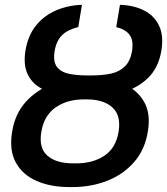

<svg xmlns="http://www.w3.org/2000/svg" viewBox="-20 -757 685 787"><path d="M338.9 -438H350.6Q428.2 -438 485.4 -413.3Q542.5 -388.7 570.3 -340.3Q598.1 -292 586.4 -220.2Q574.7 -144.5 530.5 -93.5Q486.3 -42.5 420.4 -16.4Q354.5 9.8 275.9 9.8H264.6Q187 9.8 129.4 -15.6Q71.8 -41 44.4 -91.6Q17.1 -142.1 29.8 -217.3Q41.5 -290 85.2 -338.9Q128.9 -387.7 194.6 -412.8Q260.3 -438 338.9 -438ZM335.9 -349.6H324.2Q254.4 -349.6 207.3 -316.2Q160.2 -282.7 149.4 -216.3Q138.2 -150.9 174.1 -119.1Q210 -87.4 280.3 -87.4H292Q361.3 -87.4 408.4 -119.1Q455.6 -150.9 466.3 -218.3Q476.6 -284.2 440.4 -316.9Q404.3 -349.6 335.9 -349.6ZM336.4 -447.8H354.5Q397.9 -447.8 432.9 -454.8Q467.8 -461.9 491.2 -484.1Q514.6 -506.3 521.5 -549.8Q527.8 -590.3 511.7 -613.3Q495.6 -636.2 456.5 -646L471.7 -737.3Q528.8 -735.4 570.6 -714.1Q612.3 -692.9 631.8 -652.1Q651.4 -611.3 641.6 -550.3Q629.9 -479 586.7 -437.3Q543.5 -395.5 479.2 -377.7Q415 -359.9 339.8 -359.9H321.8Q265.1 -359.9 218 -369.6Q170.9 -379.4 137.9 -401.4Q105 -423.3 90.3 -460Q75.7 -496.6 84.5 -550.3Q94.7 -611.8 127.7 -652.6Q160.6 -693.4 209.7 -714.4Q258.8 -735.4 315.9 -737.3L300.8 -646Q258.8 -636.2 235.1 -613.5Q211.4 -590.8 204.1 -548.8Q196.8 -505.4 212.9 -483.6Q229 -461.9 261.5 -454.8Q293.9 -447.8 336.4 -447.8Z"/></svg>

Font: Inter 20pt Medium
Style: Italic
Weight: 500
Italic angle: -9.3988°
Version: Version 4.001;git-66647c0bb